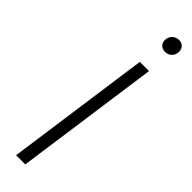

<svg xmlns="http://www.w3.org/2000/svg" viewBox="-302 -868 857 857"><g transform="rotate(45 127.0 -439.0)"><path d="M215 -685 119 0H61L157 -685ZM167 -833Q167 -852 180 -865Q193 -878 212 -878Q229 -878 239 -867.5Q249 -857 249 -841Q249 -822 236.5 -809Q224 -796 205 -796Q188 -796 177.5 -806Q167 -816 167 -833Z"/></g></svg>

Font: Fira Sans Condensed Light
Style: Italic
Weight: 300
Width: 3
Italic angle: -8°
Designer: Carrois Corporate & Edenspiekermann AG
Foundry: Carrois Corporate GbR & Edenspiekermann AG
Version: Version 4.203